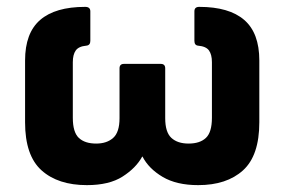

<svg xmlns="http://www.w3.org/2000/svg" viewBox="-20 -527 829 559"><path d="M233 12Q149 12 101 -31Q53 -74 53 -171V-351Q53 -431 97 -469Q141 -507 228 -507Q243 -507 243 -494V-408Q243 -395 231 -394Q209 -392 200.5 -380Q192 -368 192 -346V-184Q192 -142 209.5 -125.5Q227 -109 260 -109Q291 -109 309.5 -125.5Q328 -142 328 -183V-328Q328 -341 341 -341H448Q461 -341 461 -328V-183Q461 -142 479 -125.5Q497 -109 529 -109Q562 -109 579.5 -125.5Q597 -142 597 -184V-346Q597 -368 588.5 -380Q580 -392 557 -394Q546 -395 546 -408V-494Q546 -507 560 -507Q647 -507 691 -469Q735 -431 735 -351V-171Q735 -74 687.5 -31Q640 12 557 12Q494 12 453.5 -12Q413 -36 395 -71H394Q376 -38 337 -13Q298 12 233 12Z"/></svg>

Font: Sofia Sans ExtraBold
Style: Regular
Weight: 800
Designer: Botio Nikoltchev, Ani Petrova
Foundry: lettersoup
Version: Version 4.101; ttfautohint (v1.8.4.7-5d5b)